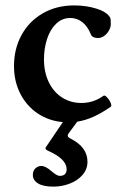

<svg xmlns="http://www.w3.org/2000/svg" viewBox="-20 -445 469 716"><path d="M395 -51.8Q395 -48.3 393.1 -46.9Q358.4 -22.9 328.4 -9.5Q298.3 3.9 268.1 8.8L236.3 51.8Q232.4 57.1 232.4 61Q232.4 66.9 245.6 73.2Q306.2 104.5 306.2 158.2Q306.2 186 287.8 207.3Q269.5 228.5 240.2 239.7Q210.9 251 179.2 251Q141.1 251 121.8 239Q102.5 227.1 102.5 207Q102.5 191.9 112.1 182.9Q121.6 173.8 134.3 173.8Q149.4 173.8 171.4 192.9Q192.4 210.9 202.6 210.9Q228.5 210.9 228.5 186Q228.5 147.9 159.2 117.2Q149.4 112.8 149.4 107.9Q149.4 106.4 152.3 102.1L214.4 10.3Q162.1 5.9 120.6 -22Q79.1 -49.8 55.7 -95.7Q32.2 -141.6 32.2 -198.7Q32.2 -263.2 60.5 -314.7Q88.9 -366.2 139.9 -395.5Q190.9 -424.8 256.8 -424.8Q301.3 -424.8 339.6 -412.8Q377.9 -400.9 390.1 -380.4Q392.1 -377.4 392.6 -371.8Q393.1 -366.2 393.1 -354.5Q393.1 -343.3 386.2 -331.1Q379.4 -318.8 368.4 -311Q357.4 -303.2 346.2 -303.2Q324.2 -303.2 318.8 -316.9Q306.6 -347.2 286.9 -362.5Q267.1 -377.9 242.2 -377.9Q211.4 -377.9 189.2 -356.4Q167 -335 155.5 -299.6Q144 -264.2 144 -224.1Q144 -174.8 162.4 -137.7Q180.7 -100.6 212.4 -80.8Q244.1 -61 283.2 -61Q328.6 -61 365.2 -87.4Q369.6 -90.8 376.7 -84.5Q383.8 -78.1 389.4 -68.1Q395 -58.1 395 -51.8Z"/></svg>

Font: JuniusX
Style: Bold
Weight: 700
Designer: Peter S. Baker
Foundry: Briery Creek Software
Version: Version 1.004